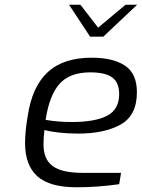

<svg xmlns="http://www.w3.org/2000/svg" viewBox="-20 -786 600 812"><path d="M86 -181Q86 -230 97 -294Q115 -418 181 -480Q247 -542 368 -542Q458 -542 508.5 -508.5Q559 -475 559 -396Q559 -298 490.5 -259.5Q422 -221 310 -221Q266 -221 228 -225.5Q190 -230 168 -236Q164 -209 164 -175Q164 -112 203 -83.5Q242 -55 330 -55H492L484 -7Q393 6 303 6Q190 6 138 -40.5Q86 -87 86 -181ZM484 -388Q484 -437 454.5 -458.5Q425 -480 362 -480Q274 -480 231 -430.5Q188 -381 173 -279Q225 -270 283 -270Q382 -270 433 -296.5Q484 -323 484 -388ZM272 -766H320L395 -669L511 -766H560L417 -631H361Z"/></svg>

Font: Exo
Style: Italic
Weight: 400
Italic angle: -9°
Designer: Natanael Gama
Foundry: Natanael Gama
Version: Version 1.500; ttfautohint (v1.6)